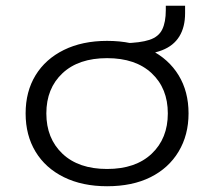

<svg xmlns="http://www.w3.org/2000/svg" viewBox="-20 -639 744 667"><path d="M352 8Q266 8 202 -23.5Q138 -55 103.5 -112Q69 -169 69 -245Q69 -321 103.5 -377.5Q138 -434 202 -465.5Q266 -497 352 -497Q440 -497 503 -465.5Q566 -434 600.5 -377.5Q635 -321 635 -245Q635 -170 600.5 -112.5Q566 -55 503 -23.5Q440 8 352 8ZM352 -52Q451 -52 507 -105Q563 -158 563 -245Q563 -332 507 -384.5Q451 -437 352 -437Q253 -437 197 -384.5Q141 -332 141 -245Q141 -158 197 -105Q253 -52 352 -52ZM444 -447 411 -472V-489Q467 -490 499 -500.5Q531 -511 543.5 -536.5Q556 -562 556 -604V-619H623V-593Q623 -545 603 -512.5Q583 -480 543 -464.5Q503 -449 444 -447Z"/></svg>

Font: Nunito Sans 10pt Expanded Light
Style: Regular
Weight: 300
Width: 7
Designer: Vernon Adams
Foundry: Vernon Adams
Version: Version 3.101;gftools[0.9.27]